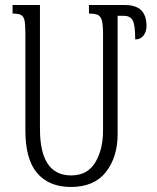

<svg xmlns="http://www.w3.org/2000/svg" viewBox="-20 -734 626 764"><path d="M563 -630Q563 -608 551 -592.5Q539 -577 518 -577Q518 -633 508.5 -652Q499 -671 473 -671H448V-200Q448 -109 401.5 -49.5Q355 10 262 10Q176 10 128.5 -44.5Q81 -99 81 -215V-601Q81 -637 77.5 -653Q74 -669 63.5 -674.5Q53 -680 30 -680V-714H139V-221Q139 -36 263 -36Q328 -36 359 -87.5Q390 -139 390 -214V-599Q390 -635 385.5 -652Q381 -669 369.5 -674.5Q358 -680 334 -680V-714H448H477Q521 -714 542 -693Q563 -672 563 -630Z"/></svg>

Font: Noto Serif Armenian Light Cond
Style: Regular
Weight: 300
Width: 3
Designer: Monotype Design team
Foundry: Monotype Imaging Inc.
Version: Version 1.000